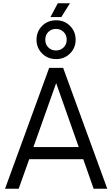

<svg xmlns="http://www.w3.org/2000/svg" viewBox="-20 -1163 692 1183"><path d="M11 0H95L160 -182H493L557 0H641L369 -745H283ZM186 -257 326 -651 465 -257ZM291 -1058H358L411 -1143H336ZM326 -799Q377 -799 411.5 -833.5Q446 -868 446 -918Q446 -969 411.5 -1003.5Q377 -1038 326 -1038Q274 -1038 239.5 -1003.5Q205 -969 205 -918Q205 -868 239.5 -833.5Q274 -799 326 -799ZM325 -852Q297 -852 278 -870.5Q259 -889 259 -918Q259 -948 278 -966.5Q297 -985 325 -985Q352 -985 371.5 -966.5Q391 -948 391 -918Q391 -889 371.5 -870.5Q352 -852 325 -852Z"/></svg>

Font: Plus Jakarta Sans
Style: Regular
Weight: 400
Designer: Gumpita Rahayu
Foundry: Tokotype
Version: Version 2.004; ttfautohint (v1.8.3)